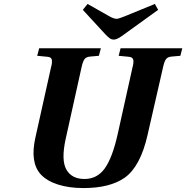

<svg xmlns="http://www.w3.org/2000/svg" viewBox="-20 -936 942 971"><path d="M159.2 -241.2 237.8 -594.2Q245.1 -621.1 241.9 -634.3Q238.8 -647.5 219.2 -648.9L168 -653.8L178.2 -691.9H490.2L480 -653.8L436 -649.9Q415.5 -648.4 407 -636.2Q398.4 -624 392.1 -594.2L312 -232.9Q288.6 -126 315.7 -78.4Q342.8 -30.8 407.2 -30.8Q471.7 -30.8 510.3 -85Q548.8 -139.2 575.2 -257.8L649.9 -594.2Q657.2 -621.1 653.8 -634.3Q650.4 -647.5 630.9 -648.9L580.1 -653.8L589.8 -691.9H901.9L892.1 -653.8L848.1 -649.9Q827.6 -648.4 819.1 -636.2Q810.5 -624 804.2 -594.2L726.1 -252.9Q690.4 -95.2 611.8 -38.1Q536.6 15.1 401.9 15.1Q329.1 15.1 272.7 -2.9Q216.3 -21 185.1 -55.2Q130.9 -116.2 159.2 -241.2ZM398.9 -886.2 422.9 -916 528.8 -856Q554.7 -840.8 569.8 -840.8Q579.6 -840.8 611.8 -854L763.2 -916L779.8 -886.2L607.9 -762.2Q606.4 -761.2 604 -759.3Q574.7 -737.8 560.5 -736.3Q558.1 -735.8 556.2 -735.8Q543.9 -735.8 534.4 -742.7Q524.9 -749.5 511.2 -764.2Z"/></svg>

Font: Linguistics Pro
Style: Bold Italic
Weight: 700
Italic angle: -12°
Designer: Stefan Peev, Context Ltd
Foundry: Stefan Peev, Context Ltd
Version: Version 001.000